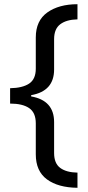

<svg xmlns="http://www.w3.org/2000/svg" viewBox="-20 -734 420 912"><path d="M348 158Q256 157 203 118Q150 79 150 -1V-148Q150 -199 118.5 -220.5Q87 -242 28 -242V-315Q87 -316 118.5 -337Q150 -358 150 -408V-556Q150 -636 205 -675Q260 -714 348 -714V-642Q296 -641 266.5 -619Q237 -597 237 -548V-404Q237 -301 128 -282V-276Q237 -257 237 -154V-7Q237 42 266 63.5Q295 85 348 86Z"/></svg>

Font: Noto IKEA Arabic
Style: Regular
Weight: 400
Designer: Monotype Design Team
Foundry: Monotype Imaging Inc.
Version: Version 1.200